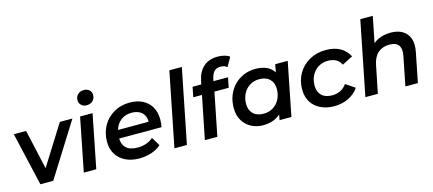

<svg xmlns="http://www.w3.org/2000/svg" viewBox="-56 -1312 4195 1858"><g transform="rotate(-15 2042.0 -382.5)"><path d="M172 0 49 -534H172L261 -137L510 -534H636L301 0Z M607 0 713 -534H838L732 0ZM803 -622Q770 -622 749.5 -642.5Q729 -663 729 -692Q729 -726 752 -749Q775 -772 813 -772Q847 -772 868 -752.5Q889 -733 889 -705Q889 -668 865.5 -645Q842 -622 803 -622Z M1164 7Q1084 7 1025 -22.5Q966 -52 933.5 -104.5Q901 -157 901 -228Q901 -319 941 -389Q981 -459 1050.5 -499.5Q1120 -540 1209 -540Q1284 -540 1339 -512Q1394 -484 1424.5 -431.5Q1455 -379 1455 -306Q1455 -287 1453 -267Q1451 -247 1447 -230H1023Q1024 -168 1061 -134Q1098 -99 1177 -99Q1222 -99 1263 -113.5Q1304 -128 1331 -154L1383 -67Q1341 -30 1283.5 -11.5Q1226 7 1164 7ZM1034 -313H1340Q1341 -346 1330 -370Q1315 -404 1282 -422Q1249 -440 1203 -440Q1148 -440 1107.5 -414.5Q1067 -389 1045 -343Q1038 -328 1034 -313Z M1515 0 1663 -742H1788L1640 0Z M1820 0 1906 -430H1819L1839 -530H1926L1934 -568Q1951 -652 2005 -700.5Q2059 -749 2149 -749Q2183 -749 2214 -741Q2245 -733 2266 -717L2215 -626Q2188 -648 2149 -648Q2110 -648 2087.5 -626Q2065 -604 2054 -559L2048 -530H2194L2174 -430H2031L1945 0Z M2405 7Q2340 7 2286.5 -21Q2233 -49 2201.5 -101.5Q2170 -154 2170 -228Q2170 -296 2192.5 -353Q2215 -410 2256 -452Q2297 -494 2351.5 -517Q2406 -540 2471 -540Q2538 -540 2587 -516Q2628 -495 2653 -456L2668 -534H2793L2687 0H2568L2579 -55Q2566 -43 2552 -34Q2491 7 2405 7ZM2437 -100Q2491 -100 2532 -125.5Q2573 -151 2597 -196Q2621 -241 2621 -300Q2621 -362 2584 -398Q2547 -434 2480 -434Q2427 -434 2385.5 -408.5Q2344 -383 2320 -338Q2296 -293 2296 -234Q2296 -172 2333 -136Q2370 -100 2437 -100Z M3118 7Q3039 7 2979.5 -22.5Q2920 -52 2888 -104.5Q2856 -157 2856 -228Q2856 -318 2897 -388.5Q2938 -459 3010 -499.5Q3082 -540 3176 -540Q3257 -540 3315.5 -508.5Q3374 -477 3406 -415L3299 -360Q3281 -398 3247.5 -416Q3214 -434 3166 -434Q3114 -434 3072 -408.5Q3030 -383 3006 -338Q2982 -293 2982 -234Q2982 -172 3019 -136Q3056 -100 3124 -100Q3168 -100 3206 -118Q3244 -136 3270 -174L3362 -112Q3325 -56 3260 -24.5Q3195 7 3118 7Z M3825 -540Q3894 -540 3941.5 -512Q3989 -484 4009 -429.5Q4029 -375 4013 -296L3954 0H3829L3887 -293Q3900 -358 3875 -394.5Q3850 -431 3784 -431Q3715 -431 3670 -393Q3625 -355 3609 -277L3553 0H3428L3576 -742H3701L3649 -482Q3672 -501 3699 -514Q3756 -540 3825 -540Z"/></g></svg>

Font: Montserrat Thin SemiBold
Style: Italic
Weight: 600
Italic angle: -11.3°
Version: Version 9.000